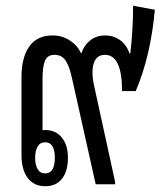

<svg xmlns="http://www.w3.org/2000/svg" viewBox="-20 -645 579 672"><path d="M138.2 6.8Q99.1 6.8 77.1 -22Q55.2 -50.8 55.2 -103V-375Q55.2 -443.8 82.5 -482.4Q109.9 -521 164.1 -521Q197.3 -521 224.4 -503.4Q251.5 -485.8 263.2 -459H265.1Q273.9 -486.3 295.7 -503.7Q317.4 -521 348.1 -521Q376.5 -521 399.2 -505.4Q421.9 -489.7 434.1 -457H436Q445.8 -540 445.8 -625L522 -610.8Q507.3 -448.7 455.1 -326.2H407.2Q407.2 -453.1 347.2 -453.1Q317.9 -453.1 308.1 -423.3Q298.3 -393.6 310.1 -341.8L382.8 -8.8V0H314.9L232.9 -367.2Q228 -388.7 223.9 -401.9Q219.7 -415 212.6 -428Q205.6 -440.9 195.3 -447Q185.1 -453.1 170.9 -453.1Q146 -453.1 137.5 -432.4Q128.9 -411.6 128.9 -370.1V-189Q131.8 -189.9 138.2 -189.9Q174.8 -189.9 196.3 -163.8Q217.8 -137.7 217.8 -92.8Q217.8 -45.9 197 -19.5Q176.3 6.8 138.2 6.8ZM138.2 -38.1Q171.9 -38.1 171.9 -92.8Q171.9 -147 138.2 -147Q120.6 -147 111.8 -132.3Q103 -117.7 103 -92.8Q103 -67.9 111.8 -53Q120.6 -38.1 138.2 -38.1Z"/></svg>

Font: Noto Sans Thai Looped ExtraCond
Style: Regular
Weight: 400
Width: 2
Designer: Sasikarn Vongin, Ben Mitchell
Foundry: The Fontpad Ltd
Version: Version 1.00